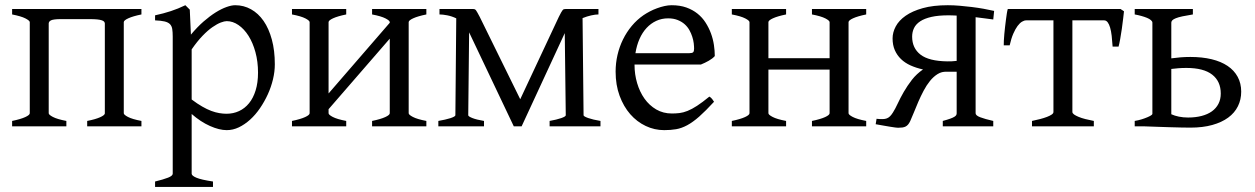

<svg xmlns="http://www.w3.org/2000/svg" viewBox="-20 -489 4857 743"><path d="M317.4 0V-21Q349.6 -27.3 367.2 -35.2Q384.8 -43 385.7 -49.8V-398.4Q385.3 -402.3 382.8 -405.3Q380.4 -408.2 374 -410.4Q367.7 -412.6 356.4 -413.8Q345.2 -415 327.6 -415H211.9Q186.5 -414.6 177.7 -410.4Q168.9 -406.2 168.5 -398.4V-50.8Q168.5 -44.9 184.8 -36.4Q201.2 -27.8 236.8 -21V0H26.9V-21Q60.1 -27.8 77.6 -35.9Q95.2 -43.9 95.2 -50.8V-403.8Q94.2 -409.7 77.9 -418Q61.5 -426.3 26.9 -433.1V-454.1H527.3V-433.1Q494.1 -426.3 476.6 -418.2Q459 -410.2 459 -403.3V-50.8Q459 -44.9 475.3 -36.4Q491.7 -27.8 527.3 -21V0Z M978.5 -208Q978.5 -250.5 968.5 -287.1Q958.5 -323.7 941.7 -350.3Q924.8 -377 902.8 -392.1Q880.9 -407.2 857.4 -407.2Q848.6 -407.2 834.5 -401.9Q820.3 -396.5 802.2 -384Q784.2 -371.6 763.7 -350.3Q743.2 -329.1 721.7 -297.9V-104Q743.7 -87.4 762.5 -76.7Q781.2 -65.9 797.6 -59.8Q814 -53.7 828.6 -51.3Q843.3 -48.8 856.4 -48.8Q882.8 -48.8 905 -59.1Q927.2 -69.3 943.6 -89.4Q960 -109.4 969.2 -139.2Q978.5 -168.9 978.5 -208ZM1043.5 -240.2Q1043.5 -211.9 1036.4 -182.1Q1029.3 -152.3 1016.4 -124Q1003.4 -95.7 986.1 -70.3Q968.8 -44.9 948 -26.1Q927.2 -7.3 904.3 3.7Q881.3 14.6 857.4 14.6Q828.6 14.6 792.5 -1.5Q756.3 -17.6 721.7 -47.9V183.1Q721.7 190.9 740 198.7Q758.3 206.5 804.2 213.4V234.4H580.1V213.4Q612.3 205.6 630.4 198.5Q648.4 191.4 648.4 183.1V-347.2Q648.4 -365.2 646.5 -377Q644.5 -388.7 637.5 -395.8Q630.4 -402.8 616.9 -406Q603.5 -409.2 580.1 -410.2V-429.7Q596.7 -433.1 611.8 -437.3Q627 -441.4 641.1 -446Q655.3 -450.7 669.2 -456.3Q683.1 -461.9 697.3 -468.8L714.4 -451.7L718.8 -355Q743.2 -384.3 767.8 -405.8Q792.5 -427.2 814.9 -441.2Q837.4 -455.1 856.7 -461.9Q876 -468.8 890.1 -468.8Q923.3 -468.8 951.4 -453.1Q979.5 -437.5 1000 -408Q1020.5 -378.4 1032 -335.9Q1043.5 -293.5 1043.5 -240.2Z M1419.9 0V-21Q1453.1 -27.8 1470.7 -35.9Q1488.3 -43.9 1488.3 -50.8V-339.4L1251.5 -66.4V-50.8Q1251.5 -44.9 1267.8 -36.4Q1284.2 -27.8 1319.8 -21V0H1109.9V-21Q1143.1 -27.8 1160.6 -35.9Q1178.2 -43.9 1178.2 -50.8V-403.3Q1178.2 -409.2 1161.9 -417.7Q1145.5 -426.3 1109.9 -433.1V-454.1H1319.8V-433.1Q1286.6 -426.3 1269 -418.2Q1251.5 -410.2 1251.5 -403.3V-127.4L1488.3 -400.9V-403.3Q1488.3 -409.2 1471.9 -417.7Q1455.6 -426.3 1419.9 -433.1V-454.1H1629.9V-433.1Q1596.7 -426.3 1579.1 -418.2Q1561.5 -410.2 1561.5 -403.3V-50.8Q1561.5 -44.9 1577.9 -36.4Q1594.2 -27.8 1629.9 -21V0Z M2295.9 -433.1Q2283.7 -433.1 2267.6 -429.4Q2251.5 -425.8 2234.4 -418.9L2238.3 -43Q2238.3 -38.6 2256.3 -32.2Q2274.4 -25.9 2303.7 -21V0H2106.9V-21Q2134.3 -25.9 2151.9 -32Q2169.4 -38.1 2169.4 -43L2165.5 -360.8L1998.5 0H1968.3L1795.4 -363.8L1792 -43Q1792 -38.6 1807.9 -32.2Q1823.7 -25.9 1853 -21V0H1676.3V-21Q1689.9 -23.4 1701.9 -26.1Q1713.9 -28.8 1722.9 -31.7Q1731.9 -34.7 1737.1 -37.6Q1742.2 -40.5 1742.2 -43L1745.6 -418Q1728.5 -426.3 1710.7 -429.7Q1692.9 -433.1 1680.7 -433.1V-454.1H1810.5Q1814.5 -454.1 1817.1 -453.1Q1819.8 -452.1 1822.3 -448.7Q1824.7 -445.3 1827.9 -439.5Q1831.1 -433.6 1836.4 -423.8L1993.2 -105L2142.6 -423.8Q2147.9 -434.6 2151.4 -440.7Q2154.8 -446.8 2157.2 -449.7Q2159.7 -452.6 2162.1 -453.4Q2164.6 -454.1 2168.5 -454.1H2295.9V-433.1Z M2565.4 -418Q2540.5 -418 2519.5 -408.2Q2498.5 -398.4 2482.2 -380.9Q2465.8 -363.3 2454.8 -338.4Q2443.8 -313.5 2439 -283.2H2647.5Q2658.7 -283.2 2662.4 -286.9Q2666 -290.5 2666 -300.8Q2666 -309.6 2664.6 -321.8Q2663.1 -334 2658.9 -346.9Q2654.8 -359.9 2647.7 -372.6Q2640.6 -385.3 2629.4 -395.3Q2618.2 -405.3 2602.3 -411.6Q2586.4 -418 2565.4 -418ZM2746.1 -272Q2737.3 -262.2 2722.7 -253.9Q2708 -245.6 2692.4 -239.3H2435.5V-237.8Q2435.5 -201.2 2445.6 -167.2Q2455.6 -133.3 2474.1 -107.2Q2492.7 -81.1 2519.5 -65.4Q2546.4 -49.8 2580.1 -49.8Q2595.2 -49.8 2609.6 -51.5Q2624 -53.2 2640.6 -59.8Q2657.2 -66.4 2677.5 -79.6Q2697.8 -92.8 2725.1 -115.2Q2731.4 -111.8 2736.1 -105.5Q2740.7 -99.1 2743.2 -95.2Q2710.4 -59.6 2685.8 -37.8Q2661.1 -16.1 2639.4 -4.4Q2617.7 7.3 2596.4 11Q2575.2 14.6 2550.3 14.6Q2512.7 14.6 2478.8 -1.5Q2444.8 -17.6 2418.9 -47.1Q2393.1 -76.7 2377.7 -118.4Q2362.3 -160.2 2362.3 -211.9Q2362.3 -244.6 2369.6 -276.4Q2377 -308.1 2390.9 -336.4Q2404.8 -364.7 2424.8 -388.7Q2444.8 -412.6 2470.2 -430.2Q2481 -437.5 2494.4 -444.6Q2507.8 -451.7 2522.5 -457Q2537.1 -462.4 2551.5 -465.6Q2565.9 -468.8 2579.1 -468.8Q2611.3 -468.8 2636 -460Q2660.6 -451.2 2679.2 -436.3Q2697.8 -421.4 2710.4 -401.6Q2723.1 -381.8 2731.2 -359.9Q2739.3 -337.9 2742.7 -315.2Q2746.1 -292.5 2746.1 -272Z M3122.1 0V-21Q3155.3 -27.8 3172.9 -35.9Q3190.4 -43.9 3190.4 -50.8V-219.7H2953.6V-50.8Q2953.6 -44.9 2970 -36.4Q2986.3 -27.8 3022 -21V0H2812V-21Q2845.2 -27.8 2862.8 -35.9Q2880.4 -43.9 2880.4 -50.8V-403.3Q2880.4 -409.2 2864 -417.7Q2847.7 -426.3 2812 -433.1V-454.1H3022V-433.1Q2988.8 -426.3 2971.2 -418.2Q2953.6 -410.2 2953.6 -403.3V-263.7H3190.4V-403.3Q3190.4 -409.2 3174.1 -417.7Q3157.7 -426.3 3122.1 -433.1V-454.1H3332V-433.1Q3298.8 -426.3 3281.2 -418.2Q3263.7 -410.2 3263.7 -403.3V-50.8Q3263.7 -44.9 3280 -36.4Q3296.4 -27.8 3332 -21V0Z M3628.4 0V-21Q3646.5 -25.9 3657.2 -29.8Q3668 -33.7 3673.3 -37.1Q3678.7 -40.5 3680.4 -43.7Q3682.1 -46.9 3682.1 -50.8V-211.4H3643.6Q3624.5 -212.4 3608.4 -202.4Q3592.3 -192.4 3578.9 -175.8Q3565.4 -159.2 3554.2 -137.9Q3543 -116.7 3533.7 -95.2Q3524.4 -73.7 3516.6 -54Q3508.8 -34.2 3502.4 -20.5Q3498.5 -12.2 3494.1 -7.1Q3489.7 -2 3484.4 0.7Q3479 3.4 3471.9 4.4Q3464.8 5.4 3455.1 5.4Q3452.1 5.4 3444.3 4.4Q3436.5 3.4 3425 1.5Q3413.6 -0.5 3399.2 -2.9Q3384.8 -5.4 3368.7 -8.3L3372.1 -29.3Q3386.2 -27.8 3395.8 -28.1Q3405.3 -28.3 3412.1 -31Q3418.9 -33.7 3424.3 -39.1Q3429.7 -44.4 3435.5 -53.7Q3444.3 -67.4 3454.1 -88.6Q3463.9 -109.9 3477.5 -133.5Q3491.2 -157.2 3509 -180.2Q3526.9 -203.1 3551.8 -220.2Q3525.4 -226.1 3503.7 -235.8Q3481.9 -245.6 3466.6 -260.5Q3451.2 -275.4 3442.6 -295.2Q3434.1 -314.9 3434.1 -340.3Q3434.1 -363.8 3446.3 -386.7Q3458.5 -409.7 3484.6 -428Q3510.7 -446.3 3551 -457.5Q3591.3 -468.8 3647.9 -468.8Q3669.9 -468.8 3693.6 -466.8Q3717.3 -464.8 3740.7 -461.9Q3764.2 -459 3786.1 -455.1Q3808.1 -451.2 3827.1 -446.8L3823.7 -413.6Q3807.6 -416 3790.3 -418Q3772.9 -419.9 3755.4 -422.4V-50.8Q3755.4 -42 3773.4 -35.2Q3791.5 -28.3 3823.7 -21V0ZM3650.9 -429.7Q3611.3 -429.7 3584.5 -423.6Q3557.6 -417.5 3541 -406.5Q3524.4 -395.5 3517.1 -380.4Q3509.8 -365.2 3509.8 -347.2Q3509.8 -302.7 3542.2 -277.6Q3574.7 -252.4 3646.5 -251.5Q3654.8 -251.5 3662.8 -251.7Q3670.9 -252 3682.1 -253.4V-428.7Q3673.8 -429.2 3665.8 -429.4Q3657.7 -429.7 3650.9 -429.7Z M3973.6 0V-21Q3990.2 -24.4 4005.1 -28.3Q4020 -32.2 4031.5 -36.6Q4043 -41 4049.8 -45.7Q4056.6 -50.3 4056.6 -55.7V-410.2H3951.2Q3943.4 -410.2 3934.8 -405Q3926.3 -399.9 3917.7 -388.4Q3909.2 -377 3901.1 -358.4Q3893.1 -339.8 3887.2 -313.5H3864.3Q3864.3 -320.3 3864.7 -331.8Q3865.2 -343.3 3866.5 -356.9Q3867.7 -370.6 3869.4 -385Q3871.1 -399.4 3872.8 -412.6Q3874.5 -425.8 3876.2 -436.8Q3877.9 -447.8 3879.9 -454.1H4316.4L4329.6 -445.3Q4328.6 -436 4326.4 -417.2Q4324.2 -398.4 4321.3 -377.7Q4318.4 -356.9 4314.9 -337.9Q4311.5 -318.8 4308.6 -308.6H4285.6Q4284.2 -331.5 4282 -350.3Q4279.8 -369.1 4275.9 -382.3Q4272 -395.5 4266.4 -402.8Q4260.7 -410.2 4252.9 -410.2H4129.9V-55.7Q4129.9 -50.8 4136.2 -46.1Q4142.6 -41.5 4153.6 -36.9Q4164.6 -32.2 4179.9 -28.3Q4195.3 -24.4 4212.9 -21V0Z M4570.8 -226.1Q4553.7 -226.1 4539.6 -224.9Q4525.4 -223.6 4512.7 -222.2V-46.9Q4525.4 -41 4542.2 -37.6Q4559.1 -34.2 4577.6 -34.2Q4606.4 -34.2 4629.9 -40.3Q4653.3 -46.4 4669.7 -58.1Q4686 -69.8 4695.1 -87.2Q4704.1 -104.5 4704.1 -127Q4704.1 -174.3 4670.9 -200.2Q4637.7 -226.1 4570.8 -226.1ZM4596.2 -454.1V-433.1Q4571.8 -429.2 4555.9 -425.8Q4540 -422.4 4530.3 -418.5Q4520.5 -414.6 4516.6 -410.4Q4512.7 -406.2 4512.7 -401.4V-263.2Q4529.3 -265.6 4548.1 -267.1Q4566.9 -268.6 4586.4 -268.6Q4632.3 -268.6 4668.7 -259.8Q4705.1 -251 4730.5 -233.9Q4755.9 -216.8 4769.5 -191.7Q4783.2 -166.5 4783.2 -134.3Q4783.2 -103.5 4770.5 -77.9Q4757.8 -52.2 4732.9 -33.9Q4708 -15.6 4671.4 -5.4Q4634.8 4.9 4586.4 4.9Q4572.3 4.9 4549.8 4.4Q4527.3 3.9 4503.9 3.2Q4480.5 2.4 4458.7 1.7Q4437 1 4424.3 0.5Q4411.6 0 4410.6 0H4371.1V-21Q4385.7 -23.4 4398.2 -27.3Q4410.6 -31.2 4419.9 -35.2Q4429.2 -39.1 4434.3 -42.5Q4439.5 -45.9 4439.5 -48.3V-401.4Q4439.5 -406.2 4433.8 -411.1Q4428.2 -416 4418.7 -419.9Q4409.2 -423.8 4397 -427.2Q4384.8 -430.7 4371.1 -433.1V-454.1Z"/></svg>

Font: Gentium
Style: Regular
Weight: 400
Designer: J. Victor Gaultney
Version: Version 1.03; 2011; OFL 1.1 release